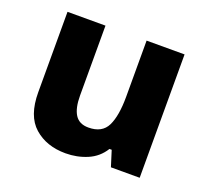

<svg xmlns="http://www.w3.org/2000/svg" viewBox="-101 -671 865 803"><g transform="rotate(20 331.5 -269.5)"><path d="M591 -549V0H463L441 -70H431Q405 -28 360 -9Q315 10 264 10Q179 10 124.5 -38Q70 -86 70 -191V-549H239V-238Q239 -182 257.5 -153Q276 -124 317 -124Q378 -124 400 -169Q422 -214 422 -299V-549Z"/></g></svg>

Font: Noto Sans Kannada ExtraBold
Style: Regular
Weight: 800
Designer: Jelle Bosma - Monotype Design Team
Foundry: Monotype Imaging Inc.
Version: Version 2.005; ttfautohint (v1.8.4.7-5d5b)